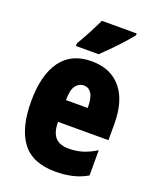

<svg xmlns="http://www.w3.org/2000/svg" viewBox="-144 -851 770 945"><g transform="rotate(20 241.0 -378.0)"><path d="M246 -562Q345 -562 400 -497Q455 -432 455 -310V-225H191Q191 -170 214 -144.5Q237 -119 285 -119Q323 -119 356 -129Q389 -139 427 -162V-30Q391 -9 350 0.5Q309 10 261 10Q141 10 86.5 -63Q32 -136 32 -274Q32 -413 86 -487.5Q140 -562 246 -562ZM250 -437Q225 -437 208 -415Q191 -393 191 -339H305Q305 -392 290 -414.5Q275 -437 250 -437ZM406 -756Q392 -739 368.5 -712.5Q345 -686 317.5 -658Q290 -630 265 -606H146V-620Q170 -660 189 -696.5Q208 -733 224 -766H406Z"/></g></svg>

Font: Noto Sans Tamil ExtraCondensed Black
Style: Regular
Weight: 900
Width: 2
Designer: Jelle Bosma - Monotype Design Team
Foundry: Monotype Imaging Inc.
Version: Version 2.004; ttfautohint (v1.8.4.7-5d5b)